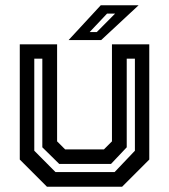

<svg xmlns="http://www.w3.org/2000/svg" viewBox="-20 -708 641 728"><path d="M158 0 55 -103V-540H196.5V-172L227 -141.5H374L404.5 -172V-540H546V-103L443 0ZM190.5 -55.5H414.5L491.5 -136.5V-485.5H460.5V-149.5L401 -86.5H204.5L140.5 -149.5V-485.5H110V-136.5ZM240 -556 362 -688H505.5L363.5 -556ZM320 -586.5H347L416.5 -656.5H386Z"/></svg>

Font: Tourney Thin SemiBold
Style: Regular
Weight: 600
Version: Version 1.015